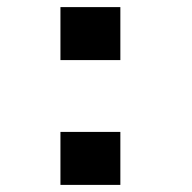

<svg xmlns="http://www.w3.org/2000/svg" viewBox="-20 -520 540 540"><path d="M150 -500H318.5V-351H150ZM150 -149H318.5V0H150Z"/></svg>

Font: Trispace Thin
Style: Bold
Weight: 700
Version: Version 1.210